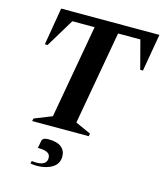

<svg xmlns="http://www.w3.org/2000/svg" viewBox="-129 -756 931 1091"><g transform="rotate(15 336.0 -210.5)"><path d="M100 0 104 -16 207 -57 305 -607H174L73 -440H57L94 -660H672L634 -440H618L574 -607H443L345 -57L436 -16L433 0ZM191 239Q182 239 171 238Q160 237 153 235L157 220Q164 221 171 221.5Q178 222 184 222Q245 222 245 179Q245 157 226.5 148Q208 139 171 139L179 97Q180 88 188.5 82Q197 76 218 76Q268 76 293 96Q318 116 318 151Q318 194 281.5 216.5Q245 239 191 239Z"/></g></svg>

Font: Spectral SC
Style: Bold Italic
Weight: 700
Italic angle: -10°
Designer: Jean-Baptiste Levee
Foundry: Production Type
Version: Version 2.001